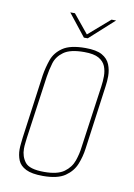

<svg xmlns="http://www.w3.org/2000/svg" viewBox="-75 -677 513 734"><g transform="rotate(10 181.0 -310.0)"><path d="M143 7Q100 7 77 -4.5Q54 -16 46 -35.5Q38 -55 38 -78Q38 -89 39.5 -101Q41 -113 42 -124L76 -372Q81 -403 91.5 -433Q102 -463 131 -483Q160 -503 219 -503Q262 -503 284 -490.5Q306 -478 314.5 -457Q323 -436 323 -412Q323 -392 320 -372L286 -124Q282 -93 270 -63Q258 -33 229 -13Q200 7 143 7ZM145 -9Q197 -9 222.5 -27.5Q248 -46 257.5 -73.5Q267 -101 270 -127L304 -369Q307 -389 307 -409Q307 -430 300 -447.5Q293 -465 274 -476Q255 -487 217 -487Q163 -487 137.5 -468.5Q112 -450 104 -423Q96 -396 92 -369L58 -127Q57 -117 55.5 -105.5Q54 -94 54 -83Q54 -53 71 -31Q88 -9 145 -9ZM206 -541 138 -627H156L215 -555L298 -627H316L221 -541Z"/></g></svg>

Font: Alumni Sans Pinstripe
Style: Italic
Weight: 400
Italic angle: -8°
Designer: Robert E. Leuschke
Foundry: Robert E. Leuschke
Version: Version 1.010; ttfautohint (v1.8.4.7-5d5b)